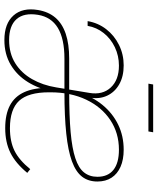

<svg xmlns="http://www.w3.org/2000/svg" viewBox="62 -796 745 910"><g transform="rotate(90 435.0 -340.5)"><path d="M169.4 11.7Q91.3 11.7 53 -31.2Q14.6 -74.2 26.9 -147.5Q35.2 -197.3 63.2 -230Q91.3 -262.7 139.9 -279.1Q188.5 -295.4 257.3 -295.4Q284.2 -295.4 310.5 -295.4Q336.9 -295.4 363.5 -295.4Q390.1 -295.4 416.5 -295.4L413.1 -272.9Q375.5 -272.9 335.2 -272.9Q294.9 -272.9 257.3 -272.9Q163.6 -272.9 111.8 -241.7Q60.1 -210.4 49.8 -147.5Q39.1 -81.5 70.1 -46.1Q101.1 -10.7 169.4 -10.7Q232.9 -10.7 279.3 -39.8Q325.7 -68.8 354.5 -119.4Q383.3 -169.9 393.6 -233.4L419.9 -391.6Q430.2 -453.6 394.3 -492.4Q358.4 -531.2 290.5 -531.2Q244.1 -531.2 203.6 -512Q163.1 -492.7 136.2 -459Q109.4 -425.3 102.1 -382.8H79.6Q87.9 -432.1 117.7 -470.7Q147.5 -509.3 192.4 -531.5Q237.3 -553.7 289.6 -553.7Q341.8 -553.7 378.9 -532.7Q416 -511.7 433.1 -475.1Q450.2 -438.5 441.9 -391.6L412.6 -220.2V-217.8Q400.9 -152.3 368.9 -100.3Q336.9 -48.3 286.6 -18.3Q236.3 11.7 169.4 11.7ZM586.9 7.8Q521.5 7.8 479 -14.6Q436.5 -37.1 416 -83Q395.5 -128.9 395.5 -199.2Q395.5 -276.9 417 -341.8Q438.5 -406.7 477.5 -454.1Q516.6 -501.5 570.3 -527.6Q624 -553.7 689 -553.7Q736.3 -553.7 770 -538.8Q803.7 -523.9 821.8 -496.1Q839.8 -468.3 839.8 -429.2Q839.8 -386.2 816.9 -356.4Q793.9 -326.7 743.7 -308.3Q693.4 -290 612.1 -281.5Q530.8 -272.9 414.1 -272.9V-295.4Q527.8 -295.4 605.2 -302.2Q682.6 -309.1 729.2 -324.5Q775.9 -339.8 796.6 -365.7Q817.4 -391.6 817.4 -429.2Q817.4 -479 784.7 -505.1Q752 -531.2 689 -531.2Q609.9 -531.2 548.3 -490.2Q486.8 -449.2 451.9 -376Q417 -302.7 417 -206.1Q417 -205.1 417 -203.9Q417 -202.6 417 -201.7Q417 -200.7 417 -199.2Q417 -102.1 457 -58.3Q497.1 -14.6 586.9 -14.6Q650.4 -14.6 694.3 -36.4Q738.3 -58.1 781.2 -110.8L798.8 -96.7Q753.4 -41.5 703.6 -16.8Q653.8 7.8 586.9 7.8ZM606.4 -693.4 602.5 -670.9H376L379.9 -693.4Z"/></g></svg>

Font: Inter 24pt Thin
Style: Italic
Weight: 250
Italic angle: -9.3988°
Version: Version 4.001;git-66647c0bb